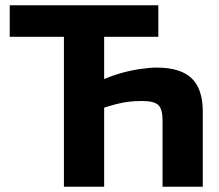

<svg xmlns="http://www.w3.org/2000/svg" viewBox="-20 -710 833 730"><path d="M576 -453Q666 -453 708.5 -412.5Q751 -372 751 -285V0H598V-253Q598 -295 582 -310.5Q566 -326 520 -326Q496 -326 472 -323.5Q448 -321 421.5 -314Q395 -307 361 -296L346 -395Q384 -415 426.5 -428Q469 -441 508.5 -447Q548 -453 576 -453ZM376 -690V0H223V-690ZM582 -690V-570H17V-690Z"/></svg>

Font: Exo 2
Style: Bold
Weight: 700
Designer: Natanael Gama
Foundry: Natanael Gama
Version: Version 2.010